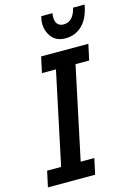

<svg xmlns="http://www.w3.org/2000/svg" viewBox="-133 -966 712 1033"><g transform="rotate(-15 223.0 -449.5)"><path d="M1 0 20 -88H98L207 -602H129L148 -690H411L392 -602H316L207 -88H283L264 0ZM199 -859Q199 -872 201 -882Q203 -892 205 -899H267Q267 -895 266 -890Q265 -885 265 -876Q265 -852 276.5 -838.5Q288 -825 311 -825Q364 -825 382 -899H446Q433 -825 394.5 -787.5Q356 -750 301 -750Q251 -750 225 -782.5Q199 -815 199 -859Z"/></g></svg>

Font: Radio Canada Condensed Medium
Style: Italic
Weight: 500
Width: 3
Italic angle: -12°
Designer: Charles Daoud, Etienne Aubert Bonn, Alexandre Saumier Demers, Jacques Le Bailly
Foundry: Radio-Canada
Version: Version 2.104; ttfautohint (v1.8.4.7-5d5b);gftools[0.9.28.de